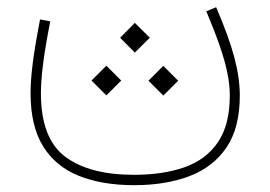

<svg xmlns="http://www.w3.org/2000/svg" viewBox="-20 -303 764 543"><path d="M483.9 -74.7 441.9 -116.7 399.9 -74.7 441.9 -32.7ZM322.8 -75.2 280.8 -117.2 238.8 -75.2 280.8 -33.2ZM403.8 -196.3 361.3 -238.3 319.8 -196.3 361.3 -154.3ZM563.5 -271Q586.9 -215.3 601.6 -172.9Q616.2 -130.4 623 -96.7Q629.9 -63 629.9 -33.2Q629.9 49.8 596.4 99.1Q563 148.4 502.2 169.9Q441.4 191.4 358.9 191.4Q232.4 191.4 164.1 139.9Q95.7 88.4 95.7 -39.6Q95.7 -72.8 101.6 -120.1Q107.4 -167.5 122.1 -242.7L93.3 -248Q78.6 -172.4 72.5 -123.5Q66.4 -74.7 66.4 -39.6Q66.4 53.2 101.8 110.6Q137.2 168 203.1 194.3Q269 220.7 359.4 220.7Q448.2 220.7 515.4 195.3Q582.5 169.9 620.4 114.3Q658.2 58.6 658.2 -32.7Q658.2 -82 642.8 -140.4Q627.4 -198.7 591.3 -282.7Z"/></svg>

Font: Estedad VF
Style: Regular
Weight: 100
Designer: Amin Abedi
Version: Version 7.3